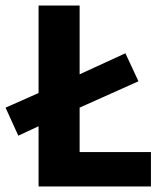

<svg xmlns="http://www.w3.org/2000/svg" viewBox="-36 -672 599 692"><path d="M30 -183 -16 -284 115 -342 231 -395 416 -480 463 -379 235 -277 118 -224ZM103 0V-652H251V-124H508V0Z"/></svg>

Font: Source Sans 3 ExtraLight
Style: Bold
Weight: 700
Version: Version 3.052;hotconv 1.1.0;makeotfexe 2.6.0